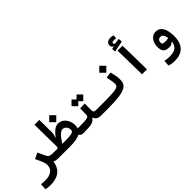

<svg xmlns="http://www.w3.org/2000/svg" viewBox="110 -1944 3297 3297"><g transform="rotate(-45 1758.0 -296.0)"><path d="M444.8 -15.6C477.5 1 514.2 3.9 580.1 3.9C603.5 3.9 622.6 -16.1 622.6 -67.9C622.6 -108.4 610.8 -123.5 585.9 -123.5C480.5 -123.5 457 -130.9 437.5 -160.6C415.5 -194.3 401.4 -232.4 359.4 -321.3L252 -269.5C295.9 -177.7 331.1 -103 331.1 -48.8C331.1 60.5 249.5 114.3 118.7 114.3C74.7 114.3 56.2 111.8 19 107.9L12.7 223.1C48.3 231.9 76.2 235.8 128.4 235.8C301.8 235.8 424.3 158.7 444.8 -15.6Z M1166 3.9C1192.4 3.9 1209.5 -18.1 1209.5 -67.9C1209.5 -107.9 1197.8 -123.5 1171.9 -123.5C1162.1 -123.5 1152.3 -123.5 1142.6 -124C1149.4 -144.5 1152.3 -168 1152.3 -193.8C1152.3 -320.3 1070.8 -423.8 963.4 -423.8C898.9 -423.8 838.9 -378.4 764.6 -283.2L758.3 -287.6C775.4 -321.8 782.7 -355 782.2 -397.5L779.3 -693.4H661.6L668.9 -147.5C664.1 -139.6 659.2 -131.8 653.8 -123.5H585.9L578.1 3.9H833C939.5 3.9 1014.6 -8.8 1065.4 -35.2H1077.1C1092.3 -7.8 1117.2 3.9 1166 3.9ZM767.6 -123.5C838.4 -234.9 895.5 -299.8 950.7 -299.8C1007.8 -299.8 1044.4 -243.2 1044.4 -188.5C1044.4 -145.5 1018.6 -123.5 834.5 -123.5ZM957 -459.5 1042 -544.4 957 -629.9 872.1 -544.4Z M1166 3.9C1357.9 3.9 1411.1 -15.1 1441.4 -71.3H1457C1473.6 -21.5 1510.3 3.9 1593.3 3.9H1752C1775.4 3.9 1794.4 -16.1 1794.4 -67.9C1794.4 -104.5 1782.7 -123.5 1757.8 -123.5H1610.4C1539.6 -123.5 1528.3 -132.8 1528.3 -195.8L1530.3 -340.3L1416.5 -338.4L1412.1 -189C1410.6 -134.8 1394 -123.5 1171.9 -123.5ZM1540.5 -386.7 1622.1 -468.3 1540.5 -550.3 1479.5 -489.3 1418.5 -550.3 1336.9 -468.3 1418.5 -386.7 1479.5 -447.8Z M1752 3.9C2182.1 3.9 2252.4 -60.5 2252.4 -208.5C2252.4 -267.6 2240.2 -326.2 2219.7 -404.3L2110.8 -388.2C2127 -314 2137.2 -256.8 2137.2 -214.4C2137.2 -143.1 2107.4 -123.5 1757.8 -123.5C1743.2 -123.5 1728.5 -111.8 1728.5 -66.4C1728.5 -16.1 1735.4 3.9 1752 3.9ZM2165.5 -452.6 2250.5 -537.6 2165.5 -623 2080.6 -537.6Z M2580.6 0H2700.7L2690.4 -584.5H2570.3ZM2530.3 -601.6 2733.4 -644.5 2726.6 -713.9C2697.3 -708.5 2655.8 -701.2 2635.7 -701.2C2613.8 -701.2 2603 -706.5 2603 -727.5C2603 -750 2618.7 -756.3 2658.7 -756.3C2669.9 -756.3 2689.5 -754.9 2704.6 -752.9L2708 -817.4C2691.9 -823.7 2667.5 -829.1 2643.1 -829.1C2580.1 -829.1 2535.6 -800.8 2535.6 -745.1C2535.6 -713.9 2549.3 -694.8 2573.7 -687V-681.2L2524.9 -668.9Z M3137.7 237.3C3330.1 237.3 3436 137.2 3436 -73.7C3436 -251 3377 -353.5 3261.7 -353.5C3163.6 -353.5 3098.1 -258.3 3098.1 -149.9C3098.1 -47.9 3129.9 3.9 3240.7 3.9C3289.6 3.9 3312 -9.3 3324.7 -32.7H3339.4C3326.7 85.9 3250 121.1 3128.9 121.1C3085 121.1 3053.2 116.2 3015.1 108.4L3007.8 214.8C3041.5 229 3091.3 237.3 3137.7 237.3ZM3338.9 -122.6C3312.5 -116.7 3290 -113.8 3262.2 -113.8C3202.1 -113.8 3189.9 -126.5 3189.9 -162.1C3189.9 -203.6 3214.8 -232.4 3256.8 -232.4C3297.4 -232.4 3329.6 -205.6 3338.9 -122.6Z"/></g></svg>

Font: Cascadia Code NF SemiBold
Style: Regular
Weight: 600
Monospace: yes
Designer: Aaron Bell
Foundry: Saja Typeworks
Version: Version 2404.023